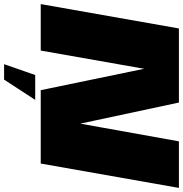

<svg xmlns="http://www.w3.org/2000/svg" viewBox="-10 -717 894 938"><g transform="rotate(90 437.0 -248.0)"><path d="M-12 0H215L315.5 -570.5H290.5L408.5 0H767L886 -675H658.5L556.5 -107H590.5L469 -675H107ZM281.5 179H357L456 27H334.5Z"/></g></svg>

Font: Anybody UltraCondensed Thin Black
Style: Italic
Weight: 900
Italic angle: -10°
Version: Version 1.111